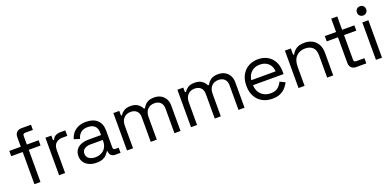

<svg xmlns="http://www.w3.org/2000/svg" viewBox="-4 -1521 4784 2356"><g transform="rotate(-20 2388.5 -343.0)"><path d="M167 0V-420H17V-489H167V-614Q167 -654 189.5 -677Q212 -700 254 -700H377V-632H276Q246 -632 246 -602V-489H400V-420H246V0Z M489 0V-489H566V-429H580Q593 -461 620 -476Q647 -491 691 -491H749V-419H686Q633 -419 600.5 -389.5Q568 -360 568 -298V0Z M792 -139Q792 -189 816 -221.5Q840 -254 882 -270.5Q924 -287 976 -287H1141V-323Q1141 -375 1110.5 -405Q1080 -435 1020 -435Q961 -435 928 -406.5Q895 -378 883 -330L809 -354Q821 -395 847 -428.5Q873 -462 916.5 -482.5Q960 -503 1021 -503Q1115 -503 1167 -454.5Q1219 -406 1219 -318V-97Q1219 -67 1247 -67H1292V0H1223Q1190 0 1170 -18.5Q1150 -37 1150 -68V-73H1138Q1127 -54 1108.5 -33.5Q1090 -13 1058 0.5Q1026 14 975 14Q924 14 882 -4Q840 -22 816 -56Q792 -90 792 -139ZM1141 -212V-223H979Q932 -223 901.5 -202.5Q871 -182 871 -141Q871 -100 902.5 -77Q934 -54 984 -54Q1054 -54 1097.5 -95.5Q1141 -137 1141 -212Z M1376 0V-489H1453V-428H1467Q1481 -454 1513 -476Q1545 -498 1603 -498Q1660 -498 1695.5 -473Q1731 -448 1747 -412H1761Q1778 -448 1812.5 -473Q1847 -498 1909 -498Q1958 -498 1995 -478Q2032 -458 2053.5 -420.5Q2075 -383 2075 -331V0H1996V-324Q1996 -373 1967.5 -401.5Q1939 -430 1888 -430Q1834 -430 1799.5 -395Q1765 -360 1765 -294V0H1686V-324Q1686 -373 1657.5 -401.5Q1629 -430 1578 -430Q1524 -430 1489.5 -395Q1455 -360 1455 -294V0Z M2212 0V-489H2289V-428H2303Q2317 -454 2349 -476Q2381 -498 2439 -498Q2496 -498 2531.5 -473Q2567 -448 2583 -412H2597Q2614 -448 2648.5 -473Q2683 -498 2745 -498Q2794 -498 2831 -478Q2868 -458 2889.5 -420.5Q2911 -383 2911 -331V0H2832V-324Q2832 -373 2803.5 -401.5Q2775 -430 2724 -430Q2670 -430 2635.5 -395Q2601 -360 2601 -294V0H2522V-324Q2522 -373 2493.5 -401.5Q2465 -430 2414 -430Q2360 -430 2325.5 -395Q2291 -360 2291 -294V0Z M3024 -238V-250Q3024 -326 3055 -383Q3086 -440 3141 -471.5Q3196 -503 3267 -503Q3336 -503 3389 -473.5Q3442 -444 3472 -389Q3502 -334 3502 -260V-224H3103Q3106 -145 3154 -100.5Q3202 -56 3274 -56Q3337 -56 3371 -85Q3405 -114 3423 -154L3491 -121Q3476 -90 3449.5 -59Q3423 -28 3380.5 -7Q3338 14 3272 14Q3198 14 3142 -17.5Q3086 -49 3055 -106Q3024 -163 3024 -238ZM3422 -289Q3418 -357 3375.5 -395Q3333 -433 3267 -433Q3200 -433 3157 -395Q3114 -357 3104 -289Z M3616 0V-489H3693V-406H3707Q3723 -441 3761.5 -469.5Q3800 -498 3875 -498Q3930 -498 3973.5 -475Q4017 -452 4043 -407Q4069 -362 4069 -296V0H3990V-290Q3990 -363 3953.5 -396Q3917 -429 3855 -429Q3784 -429 3739.5 -383Q3695 -337 3695 -246V0Z M4371 0Q4329 0 4306.5 -23Q4284 -46 4284 -86V-420H4137V-489H4284V-663H4363V-489H4523V-420H4363V-98Q4363 -68 4392 -68H4501V0Z M4627 0V-489H4706V0ZM4606 -625Q4606 -652 4623.5 -669Q4641 -686 4667 -686Q4693 -686 4710 -669Q4727 -652 4727 -625Q4727 -599 4710 -582Q4693 -565 4667 -565Q4641 -565 4623.5 -582Q4606 -599 4606 -625Z"/></g></svg>

Font: Space Grotesk Frontify
Style: Regular
Weight: 400
Designer: Florian Karsten
Version: Version 2.000